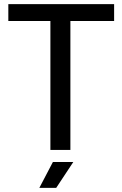

<svg xmlns="http://www.w3.org/2000/svg" viewBox="-20 -720 588 922"><path d="M20 -700V-619H222V0H318V-619H528V-700ZM169 182H250L332 58H234Z"/></svg>

Font: Arthouse Owned Medium
Style: Regular
Weight: 500
Designer: Jeremy Tribby
Foundry: Tribby Type
Version: Version 1.000;PS 001.000;hotconv 1.0.88;makeotf.lib2.5.64775